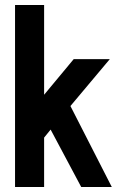

<svg xmlns="http://www.w3.org/2000/svg" viewBox="-20 -746 471 766"><path d="M426 0H304L182 -229L156 -197V0H40V-726H156V-368L274 -510H418L261 -323Z"/></svg>

Font: Akshar Medium
Style: Regular
Weight: 500
Designer: Tall Chai
Foundry: Tall Chai
Version: Version 1.000